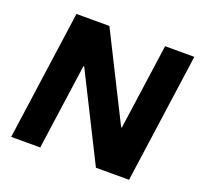

<svg xmlns="http://www.w3.org/2000/svg" viewBox="-122 -838 1022 975"><g transform="rotate(20 389.0 -350.0)"><path d="M768 -700 670 0H491L259 -463H255L190 0H33L131 -700H309L541 -237H545L610 -700Z"/></g></svg>

Font: Pathway Extreme 8pt Thin 12pt
Style: Bold Italic
Weight: 700
Italic angle: -8°
Version: Version 1.001;gftools[0.9.26]